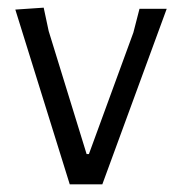

<svg xmlns="http://www.w3.org/2000/svg" viewBox="-20 -481 463 501"><path d="M107 -400 206 -79H212L328 -396L344 -458H415L247 0H162L20 -456L94 -461Z"/></svg>

Font: Alegreya Sans
Style: Regular
Weight: 400
Designer: Juan Pablo del Peral
Foundry: Huerta Tipografica
Version: Version 2.008; ttfautohint (v1.6)